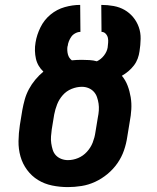

<svg xmlns="http://www.w3.org/2000/svg" viewBox="-20 -755 640 783"><path d="M257 8Q224 8 192.5 1.5Q161 -5 135 -21Q109 -37 90.5 -62Q72 -87 63.5 -117Q55 -147 55.5 -179.5Q56 -212 61 -245L71 -306Q75 -328 81 -349.5Q87 -371 98 -391.5Q109 -412 124 -430Q139 -448 157 -463Q146 -473 138 -486.5Q130 -500 126.5 -515.5Q123 -531 122.5 -548Q122 -565 125 -582Q130 -613 145 -643.5Q160 -674 186 -695.5Q212 -717 244 -726Q276 -735 307 -735L308 -625Q298 -625 287.5 -619.5Q277 -614 271 -605.5Q265 -597 261 -587Q257 -577 256 -567L255 -565Q253 -548 257 -533Q261 -518 273 -509Q283 -510 293 -510.5Q303 -511 313 -511Q329 -511 345 -510Q361 -509 375 -505Q392 -513 404 -528.5Q416 -544 419 -561Q420 -571 421 -581Q422 -591 420 -600.5Q418 -610 411 -617.5Q404 -625 394 -625L393 -735Q419 -735 443.5 -730.5Q468 -726 488 -714.5Q508 -703 523 -685Q538 -667 546 -644.5Q554 -622 553.5 -596.5Q553 -571 549 -546Q547 -531 541.5 -516Q536 -501 526 -488Q516 -475 503.5 -464.5Q491 -454 477 -446Q492 -428 500.5 -405.5Q509 -383 513 -358.5Q517 -334 515.5 -309Q514 -284 509 -258L499 -197Q495 -169 485.5 -141.5Q476 -114 459 -89.5Q442 -65 418.5 -45.5Q395 -26 368 -13.5Q341 -1 312.5 3.5Q284 8 257 8ZM257 -102Q278 -102 298.5 -110.5Q319 -119 334.5 -136Q350 -153 358 -173.5Q366 -194 369 -215L379 -276Q382 -290 383 -304.5Q384 -319 382 -332.5Q380 -346 375.5 -359Q371 -372 362 -381.5Q353 -391 340.5 -396Q328 -401 314 -401Q293 -401 272 -392.5Q251 -384 236 -367Q221 -350 213 -329.5Q205 -309 201 -288L191 -227Q189 -213 188 -198.5Q187 -184 189 -170.5Q191 -157 195 -144Q199 -131 208 -121.5Q217 -112 230 -107Q243 -102 257 -102Z"/></svg>

Font: Iosevka HT Extrabold Extended
Style: Italic
Weight: 800
Width: 7
Italic angle: -9°
Monospace: yes
Designer: Belleve Invis
Foundry: Belleve Invis
Version: Version 32.3.0; ttfautohint (v1.8.4)